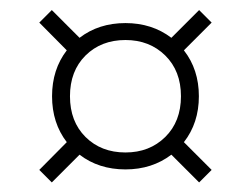

<svg xmlns="http://www.w3.org/2000/svg" viewBox="-20 -452 511 391"><path d="M60 -106 116 -162.5Q86 -201.5 86 -256Q86 -310.5 116 -349.5L60 -406L85.5 -431.5L142 -375Q181 -405 235.5 -405Q289.5 -405 329 -375L385.5 -431.5L411 -406L354.5 -349.5Q385 -310.5 385 -256Q385 -201.5 354.5 -162.5L411 -106L385.5 -80.5L329 -137Q289.5 -107 235.5 -107Q181 -107 142 -137L85.5 -80.5ZM235.5 -141.5Q284.5 -141.5 316.5 -173Q348.5 -204.5 348.5 -256Q348.5 -307.5 316.5 -339Q284.5 -370.5 235.5 -370.5Q186 -370.5 154.2 -339Q122.5 -307.5 122.5 -256Q122.5 -204.5 154.2 -173Q186 -141.5 235.5 -141.5Z"/></svg>

Font: Newsreader 72pt Medium
Style: Regular
Weight: 500
Designer: Hugues Gentile
Foundry: Production Type
Version: Version 1.003; ttfautohint (v1.8.3)